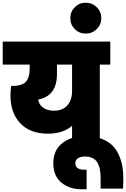

<svg xmlns="http://www.w3.org/2000/svg" viewBox="-31 -1046 927 1412"><path d="M366 -232Q431 -232 465 -272Q499 -312 499 -375V-571H388V-502Q388 -340 250 -314Q254 -279 284.5 -255.5Q315 -232 366 -232ZM-11 -571V-740H780V-571H703V0H499V-121Q433 -63 321 -63Q191 -63 118.5 -139Q46 -215 46 -345Q46 -374 51 -414H59Q100 -414 127 -424Q154 -434 166 -453Q178 -472 182.5 -492Q187 -512 187 -540V-571Z M569 346Q480 346 420.5 297Q361 248 361 154Q361 60 426 7.5Q491 -45 595 -45Q663 -45 714.5 -25.5Q766 -6 796 24Q826 54 844.5 97Q863 140 869.5 181.5Q876 223 876 270Q876 295 874 341H709V264Q709 184 682 144.5Q655 105 591 105Q564 105 543.5 117Q523 129 523 155Q523 179 540.5 190.5Q558 202 583 202H606V346Z M599 -799Q552 -799 519 -832Q486 -865 486 -912Q486 -960 519 -993Q552 -1026 599 -1026Q647 -1026 680.5 -993Q714 -960 714 -912Q714 -865 680.5 -832Q647 -799 599 -799Z"/></svg>

Font: Poppins Black
Style: Regular
Weight: 900
Designer: Ninad Kale (Devanagari), Jonny Pinhorn (Latin)
Foundry: Indian Type Foundry
Version: Version 3.200;PS 1.000;hotconv 16.6.54;makeotf.lib2.5.65590